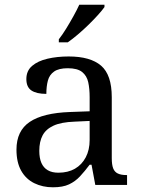

<svg xmlns="http://www.w3.org/2000/svg" viewBox="-20 -786 603 816"><path d="M205 10Q161 10 125.5 -7.5Q90 -25 70 -60.5Q50 -96 50 -150Q50 -230 106.5 -268Q163 -306 278 -310L361 -313V-373Q361 -409 355 -436.5Q349 -464 329 -480Q309 -496 268 -496Q230 -496 210 -482Q190 -468 183.5 -443.5Q177 -419 177 -387Q135 -387 113.5 -401.5Q92 -416 92 -450Q92 -485 116.5 -506Q141 -527 182 -536.5Q223 -546 272 -546Q364 -546 409.5 -507Q455 -468 455 -373V-114Q455 -86 461 -70.5Q467 -55 481 -48.5Q495 -42 517 -42H520V0H385L369 -86H361Q340 -58 320 -36.5Q300 -15 273.5 -2.5Q247 10 205 10ZM228 -52Q269 -52 298.5 -69Q328 -86 344.5 -117.5Q361 -149 361 -191V-272L297 -269Q240 -267 207.5 -252Q175 -237 161 -210.5Q147 -184 147 -145Q147 -114 156 -93.5Q165 -73 183 -62.5Q201 -52 228 -52ZM230 -619Q245 -638 261 -664Q277 -690 292 -717Q307 -744 317 -766H424V-756Q415 -743 397 -723Q379 -703 356.5 -681Q334 -659 311 -639.5Q288 -620 268 -606H230Z"/></svg>

Font: Noto Serif Khmer
Style: Regular
Weight: 400
Designer: Danh Hong and the Monotype Design Team
Foundry: Monotype Imaging Inc.
Version: Version 2.003